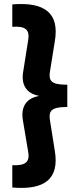

<svg xmlns="http://www.w3.org/2000/svg" viewBox="-20 -825 398 960"><path d="M41.5 112.5V1Q90 3.5 108.8 -11.8Q127.5 -27 121.5 -62.5L94.5 -223.5Q86 -273 106 -304.5Q126 -336 174.5 -345V-346Q128 -354.5 107.8 -385.8Q87.5 -417 96 -467L121.5 -628Q127 -664.5 108.5 -679.5Q90 -694.5 41.5 -691V-803Q165 -813.5 218.5 -768Q272 -722.5 254 -618L230 -468.5Q225.5 -443 231.5 -428.2Q237.5 -413.5 257.8 -407.5Q278 -401.5 316.5 -401.5V-290Q278 -290 257.8 -283.8Q237.5 -277.5 231.5 -263Q225.5 -248.5 230 -222.5L254 -71Q271.5 32.5 218.2 78Q165 123.5 41.5 112.5Z"/></svg>

Font: Geologica Roman
Style: Bold
Weight: 700
Designer: Sindre Bremnes, Frode Helland
Foundry: Monokrom Skriftforlag AS
Version: Version 1.010;gftools[0.9.28]